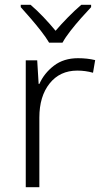

<svg xmlns="http://www.w3.org/2000/svg" viewBox="-20 -878 434 805"><path d="M307 -634Q346 -634 379 -626L370 -573Q338 -582 304 -582Q231 -582 188 -528Q145 -474 145 -385V-93H88V-625H136L142 -526H145Q165 -571 206 -602.5Q247 -634 307 -634ZM186 -699Q173 -721 152 -748Q131 -775 108 -801.5Q85 -828 67 -848V-858H108Q135 -835 162.5 -806Q190 -777 213 -749Q237 -777 265.5 -806Q294 -835 321 -858H362V-848Q343 -828 319.5 -801.5Q296 -775 275 -748Q254 -721 242 -699Z"/></svg>

Font: Noto Sans Kannada UI Light
Style: Regular
Weight: 300
Designer: Jelle Bosma - Monotype Design Team
Foundry: Monotype Imaging Inc.
Version: Version 2.005; ttfautohint (v1.8.4.7-5d5b)